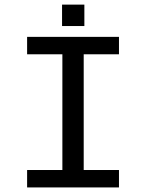

<svg xmlns="http://www.w3.org/2000/svg" viewBox="-20 -820 640 840"><path d="M98.6 -658.7H500.5V-582.5H346.2V-76.2H500.5V0H98.6V-76.2H252.9V-582.5H98.6ZM251.5 -706.1V-799.8H349.1V-706.1Z"/></svg>

Font: Courier New
Style: Regular
Weight: 400
Designer: Steve Matteson
Foundry: Ascender Corporation
Version: Version 2.00.3